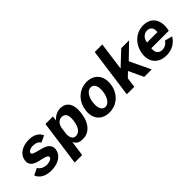

<svg xmlns="http://www.w3.org/2000/svg" viewBox="70 -1646 2711 2711"><g transform="rotate(-45 1425.5 -290.5)"><path d="M237 10C372 10 476 -53 491 -157C498 -207 483 -272 368 -303L278 -327C220 -344 199 -354 202 -376C205 -406 253 -425 299 -425C356 -425 397 -403 415 -370L514 -416C490 -476 429 -526 316 -526C180 -526 84 -456 72 -356C61 -279 110 -233 204 -212L283 -193C327 -182 357 -168 353 -141C349 -112 294 -93 252 -93C184 -93 135 -128 116 -163L15 -114C39 -45 117 10 237 10Z M548 161H698L730 -69C756 -2 817 10 865 10C982 10 1081 -74 1107 -262C1133 -441 1059 -526 947 -526C870 -526 812 -482 782 -445L791 -516H641ZM824 -91C777 -91 751 -125 748 -200L762 -304C774 -384 816 -424 874 -424C929 -424 972 -389 955 -264C938 -140 887 -91 824 -91Z M1396 10C1550 10 1668 -100 1689 -256C1711 -413 1627 -526 1472 -526C1324 -526 1202 -417 1180 -255C1158 -99 1243 10 1396 10ZM1412 -87C1334 -87 1320 -183 1331 -261C1342 -340 1381 -430 1458 -430C1535 -430 1551 -340 1539 -261C1529 -182 1488 -87 1412 -87Z M2247 0 2099 -310 2312 -516H2155L1945 -319L2003 -742H1852L1750 0H1900L1920 -149L1994 -221L2098 0Z M2455 -215H2804L2811 -256C2833 -411 2760 -526 2602 -526C2446 -526 2331 -406 2309 -252C2287 -92 2384 10 2537 10C2641 10 2730 -37 2781 -126L2668 -155C2642 -114 2600 -88 2549 -88C2480 -88 2443 -138 2455 -215ZM2469 -315C2477 -379 2517 -435 2590 -435C2659 -435 2686 -384 2677 -315Z"/></g></svg>

Font: United Sans
Style: Bold Italic
Weight: 700
Italic angle: -8°
Designer: Pablo Impallari, Rodrigo Fuenzalida (Modified by Dan O. Williams)
Version: Version 1.000;PS 001.000;hotconv 1.0.88;makeotf.lib2.5.64775